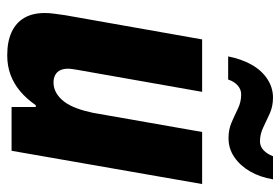

<svg xmlns="http://www.w3.org/2000/svg" viewBox="-142 -621 775 531"><g transform="rotate(90 245.5 -355.5)"><path d="M133 12Q95 12 69 0Q43 -12 29.5 -35Q16 -58 16 -92Q16 -105 18 -119Q20 -133 22 -148L89 -527H234L173 -181Q172 -174 171 -168Q170 -162 170 -156Q170 -144 174 -135Q178 -126 187 -121Q196 -116 208 -116Q224 -116 237.5 -124Q251 -132 261.5 -146Q272 -160 279.5 -180.5Q287 -201 292 -225L345 -527H489L397 0H276V-67H271Q253 -41 232 -23.5Q211 -6 186.5 3Q162 12 133 12ZM136 -599Q143 -635 158.5 -663Q174 -691 198 -707Q222 -723 250 -723Q274 -723 294 -714Q314 -705 332.5 -696Q351 -687 371 -687Q385 -687 395.5 -697Q406 -707 412 -723H476Q470 -687 454 -659.5Q438 -632 414.5 -616Q391 -600 362 -600Q338 -600 318.5 -608.5Q299 -617 280.5 -626Q262 -635 241 -635Q227 -635 216 -625Q205 -615 200 -599Z"/></g></svg>

Font: Archivo Condensed ExtraBold
Style: Italic
Weight: 800
Width: 3
Italic angle: -10°
Designer: Hector Gatti
Foundry: Omnibus-Type
Version: Version 2.001